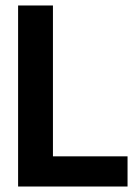

<svg xmlns="http://www.w3.org/2000/svg" viewBox="-20 -680 493 700"><path d="M46 0V-660H173V-110H445V0Z"/></svg>

Font: Bricolage Grotesque 48pt SemiBold
Style: Regular
Weight: 600
Designer: Mathieu Triay
Foundry: Atelier Triay
Version: Version 1.000; ttfautohint (v1.8.4.7-5d5b);gftools[0.9.32]